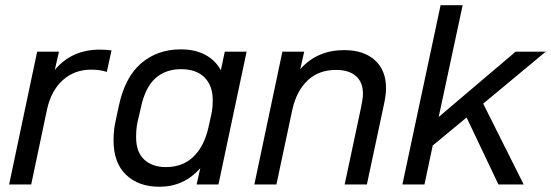

<svg xmlns="http://www.w3.org/2000/svg" viewBox="-20 -710 2121 739"><path d="M123 -511.2H207L190.9 -440.9Q256.3 -519 363.8 -519Q389.6 -519 409.2 -516.1L391.1 -433.1Q366.2 -441.9 331.1 -441.9Q266.6 -441.9 222.2 -401.9Q176.8 -361.3 161.1 -289.1L100.1 0H15.1Z M465.3 -37.1Q417 -83 417 -169.9Q417 -206.1 423.8 -238.8L437 -300.8Q460 -411.1 522 -465.3Q585 -520 675.8 -520Q730.5 -520 769 -499.5Q808.1 -479 830.1 -439.9L845.2 -511.2H929.2L820.8 0H736.8L751 -63Q688.5 8.8 593.3 8.8Q513.2 8.8 465.3 -37.1ZM725.1 -107.4Q766.1 -147.5 782.2 -219.2L793.9 -272Q798.8 -294.9 798.8 -325.2Q798.8 -380.9 766.6 -412.6Q734.9 -443.8 677.2 -443.8Q617.7 -443.8 578.6 -409.2Q538.6 -373.5 522 -294.9L508.8 -237.8Q503.9 -213.4 503.9 -182.1Q503.9 -124.5 535.2 -95.7Q566.4 -66.9 618.2 -66.9Q683.6 -66.9 725.1 -107.4Z M1066.9 -511.2H1150.9L1135.7 -443.8Q1200.7 -517.1 1304.7 -517.1Q1380.4 -517.1 1423.3 -478Q1465.8 -439.5 1465.8 -370.1Q1465.8 -342.8 1457 -304.2L1392.1 0H1306.6L1368.7 -292Q1377 -330.6 1377 -349.1Q1377 -394 1349.6 -417.5Q1322.8 -440.9 1272.9 -440.9Q1207.5 -440.9 1164.6 -400.9Q1121.1 -360.4 1105 -287.1L1043.9 0H959Z M1839.8 -311 1995.6 0H1898.4L1775.9 -257.8L1645.5 -149.9L1613.8 0H1528.8L1675.8 -689.9H1760.7L1668.5 -259.8L1964.8 -511.2H2080.6Z"/></svg>

Font: D-DIN Exp
Style: DINExp-Italic
Weight: 400
Width: 7
Italic angle: -12°
Designer: Charles Nix
Foundry: Datto Inc.
Version: Version 1.00